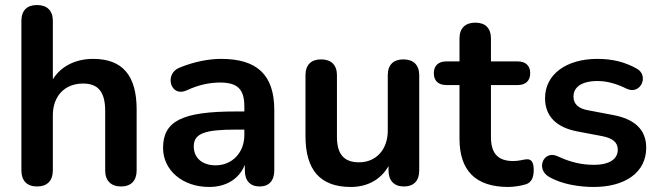

<svg xmlns="http://www.w3.org/2000/svg" viewBox="-20 -733 2623 763"><path d="M127 8C168 8 190 -15 190 -56V-275C190 -351 237 -401 310 -401C370 -401 398 -368 398 -292V-56C398 -15 421 8 461 8C501 8 523 -15 523 -56V-298C523 -433 467 -499 350 -499C282 -499 223 -471 190 -418V-650C190 -691 167 -713 127 -713C87 -713 65 -691 65 -650V-56C65 -15 87 8 127 8Z M811 10C880 10 931 -23 953 -78V-56C953 -15 974 8 1012 8C1049 8 1070 -15 1070 -56V-296C1070 -435 1002 -499 859 -499C812 -499 754 -489 693 -464C631 -439 658 -344 722 -374C771 -397 816 -405 855 -405C924 -405 951 -378 951 -311V-290H916C704 -290 628 -252 628 -145C628 -57 705 10 811 10ZM837 -76C782 -76 750 -107 750 -151C750 -202 792 -218 917 -218H951V-196C951 -126 902 -76 837 -76Z M1374 10C1440 10 1493 -19 1524 -73V-56C1524 -15 1546 8 1585 8C1625 8 1646 -15 1646 -56V-434C1646 -475 1623 -497 1583 -497C1543 -497 1521 -475 1521 -434V-214C1521 -138 1474 -88 1407 -88C1346 -88 1319 -121 1319 -190V-434C1319 -475 1296 -497 1256 -497C1216 -497 1194 -475 1194 -434V-192C1194 -58 1252 10 1374 10Z M2000 10C2021 10 2054 5 2071 -1C2094 -9 2101 -31 2101 -58C2101 -92 2089 -101 2073 -100C2059 -99 2042 -93 2020 -93C1957 -93 1931 -125 1931 -189V-395H2037C2069 -395 2087 -412 2087 -442C2087 -472 2069 -489 2037 -489H1931V-580C1931 -621 1909 -643 1869 -643C1829 -643 1806 -621 1806 -580V-489H1754C1722 -489 1704 -472 1704 -442C1704 -412 1722 -395 1754 -395H1806V-182C1806 -56 1869 10 2000 10Z M2339 10C2465 10 2548 -48 2548 -146C2548 -218 2502 -260 2416 -276L2316 -295C2277 -302 2259 -321 2259 -349C2259 -386 2290 -411 2355 -411C2389 -411 2427 -402 2469 -381C2525 -353 2561 -432 2511 -460C2463 -487 2413 -499 2354 -499C2231 -499 2146 -438 2146 -343C2146 -272 2190 -227 2273 -211L2373 -192C2414 -184 2435 -168 2435 -138C2435 -102 2404 -78 2340 -78C2295 -78 2249 -87 2196 -112C2141 -138 2107 -62 2162 -30C2212 -1 2281 10 2339 10Z"/></svg>

Font: Nunito
Style: Bold
Weight: 700
Designer: Vernon Adams
Foundry: Vernon Adams
Version: Version 3.602